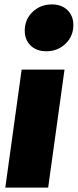

<svg xmlns="http://www.w3.org/2000/svg" viewBox="-20 -849 352 869"><path d="M198 0H4L78 -534H272ZM92 -710Q92 -761 127.5 -795Q163 -829 215 -829Q259 -829 285.5 -803Q312 -777 312 -736Q312 -685 276.5 -651Q241 -617 189 -617Q145 -617 118.5 -643Q92 -669 92 -710Z"/></svg>

Font: FiraGO Heavy
Style: Italic
Weight: 900
Italic angle: -8°
Designer: bBox Type GmbH
Foundry: bBox Type GmbH
Version: Version 1.001